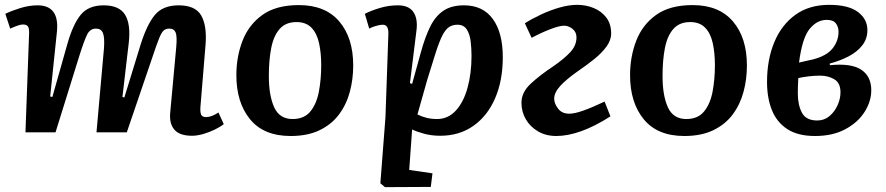

<svg xmlns="http://www.w3.org/2000/svg" viewBox="-20 -546 3653 792"><path d="M409 -348Q412 -392 404.5 -410Q397 -428 376 -428Q352 -428 340 -404.5Q328 -381 308 -318L209 0H85L100 -407Q101 -428 95.5 -436.5Q90 -445 75 -445Q66 -445 53 -440.5Q40 -436 22 -428L2 -489Q26 -501 63 -512.5Q100 -524 135 -524Q225 -524 215 -417L187 -148L196 -146L258 -365Q281 -446 313 -485Q345 -524 408 -524Q472 -524 496 -485Q520 -446 511 -368L485 -146L493 -144L560 -362Q586 -445 619 -484.5Q652 -524 717 -524Q786 -524 810 -482Q834 -440 828 -363L807 -108Q805 -84 809.5 -73.5Q814 -63 830 -63Q853 -63 881 -82L903 -34Q888 -22 865 -11Q842 0 817.5 7Q793 14 772 14Q721 14 699.5 -11Q678 -36 682 -80L707 -352Q711 -396 704.5 -412Q698 -428 678 -428Q664 -428 655 -420Q646 -412 636 -387Q626 -362 609 -311L503 0H378Z M1179 15Q1068 15 1011.5 -54Q955 -123 955 -236Q955 -312 980.5 -378Q1006 -444 1062.5 -484.5Q1119 -525 1213 -525Q1322 -525 1379.5 -457.5Q1437 -390 1437 -276Q1437 -219 1423 -167Q1409 -115 1378.5 -74Q1348 -33 1298.5 -9Q1249 15 1179 15ZM1187 -55Q1235 -55 1260.5 -86.5Q1286 -118 1295.5 -168.5Q1305 -219 1305 -277Q1305 -328 1296 -368.5Q1287 -409 1264.5 -432Q1242 -455 1203 -455Q1159 -455 1134 -427Q1109 -399 1099 -349Q1089 -299 1089 -232Q1089 -152 1111 -103.5Q1133 -55 1187 -55Z M1582 -404Q1584 -444 1559 -444Q1548 -444 1530.5 -439Q1513 -434 1503 -428L1485 -489Q1510 -502 1546.5 -513Q1583 -524 1621 -524Q1667 -524 1685.5 -496Q1704 -468 1698 -421L1671 -203L1680 -200L1716 -330Q1733 -392 1754 -435Q1775 -478 1808 -501Q1841 -524 1894 -524Q1972 -524 2013 -467.5Q2054 -411 2054 -310Q2054 -214 2022.5 -141Q1991 -68 1933 -27Q1875 14 1796 14Q1760 14 1729 5.5Q1698 -3 1680 -12L1668 155L1764 169L1757 225L1568 226L1549 210L1570 -62ZM1867 -444Q1847 -444 1832.5 -434.5Q1818 -425 1805.5 -401Q1793 -377 1778.5 -332.5Q1764 -288 1743 -219L1702 -74Q1717 -66 1737.5 -60.5Q1758 -55 1783 -55Q1828 -55 1860 -89.5Q1892 -124 1908.5 -183.5Q1925 -243 1925 -315Q1925 -345 1921.5 -375Q1918 -405 1905.5 -424.5Q1893 -444 1867 -444Z M2145 -450Q2175 -469 2212.5 -486.5Q2250 -504 2288.5 -515Q2327 -526 2361 -526Q2398 -526 2430 -512.5Q2462 -499 2481.5 -473Q2501 -447 2501 -408Q2501 -380 2481.5 -353.5Q2462 -327 2431 -302Q2400 -277 2366 -254Q2316 -219 2291 -191.5Q2266 -164 2266 -139Q2266 -119 2282 -98Q2298 -77 2328 -77Q2350 -77 2385.5 -89.5Q2421 -102 2474 -127L2498 -66Q2434 -25 2378 -5Q2322 15 2275 15Q2232 15 2199.5 -4Q2167 -23 2149 -54Q2131 -85 2131 -122Q2131 -165 2169 -200.5Q2207 -236 2263 -273Q2309 -305 2333.5 -332Q2358 -359 2358 -392Q2358 -414 2341.5 -427Q2325 -440 2307 -440Q2287 -440 2248.5 -425Q2210 -410 2173 -390Z M2803 15Q2692 15 2635.5 -54Q2579 -123 2579 -236Q2579 -312 2604.5 -378Q2630 -444 2686.5 -484.5Q2743 -525 2837 -525Q2946 -525 3003.5 -457.5Q3061 -390 3061 -276Q3061 -219 3047 -167Q3033 -115 3002.5 -74Q2972 -33 2922.5 -9Q2873 15 2803 15ZM2811 -55Q2859 -55 2884.5 -86.5Q2910 -118 2919.5 -168.5Q2929 -219 2929 -277Q2929 -328 2920 -368.5Q2911 -409 2888.5 -432Q2866 -455 2827 -455Q2783 -455 2758 -427Q2733 -399 2723 -349Q2713 -299 2713 -232Q2713 -152 2735 -103.5Q2757 -55 2811 -55Z M3342 15Q3271 15 3227.5 -13.5Q3184 -42 3164 -92Q3144 -142 3144 -208Q3144 -300 3174 -372Q3204 -444 3261 -485Q3318 -526 3400 -526Q3480 -526 3519 -496.5Q3558 -467 3558 -422Q3558 -386 3537 -359Q3516 -332 3480.5 -313.5Q3445 -295 3403 -284V-277Q3491 -286 3532.5 -258.5Q3574 -231 3574 -174Q3574 -128 3546.5 -84.5Q3519 -41 3467 -13Q3415 15 3342 15ZM3276 -288 3334 -301Q3391 -316 3415 -347Q3439 -378 3439 -415Q3439 -435 3428 -449.5Q3417 -464 3390 -464Q3350 -464 3319.5 -426.5Q3289 -389 3276 -288ZM3351 -49Q3380 -49 3401.5 -67Q3423 -85 3435 -112Q3447 -139 3447 -165Q3447 -204 3421.5 -219Q3396 -234 3363 -234Q3339 -234 3315 -231Q3291 -228 3273 -224Q3272 -207 3271.5 -191Q3271 -175 3271 -161Q3271 -113 3288 -81Q3305 -49 3351 -49Z"/></svg>

Font: Literata 12pt SemiBold
Style: Italic
Weight: 600
Italic angle: -2°
Designer: Latin by Veronika Burian and Jose Scaglione. Greek by Irene Vlachou. Cyrillic by Vera Evstafieva
Foundry: TypeTogether
Version: Version 3.002